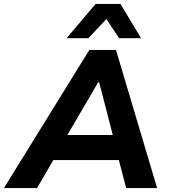

<svg xmlns="http://www.w3.org/2000/svg" viewBox="-59 -960 862 980"><path d="M-39 0 397 -705H533L743 0H585L535 -191L586 -143H174L240 -189L130 0ZM442 -540 267 -240 247 -271H555L525 -239L447 -540ZM281 -765 429 -940H556L661 -765H549L484 -863L392 -765Z"/></svg>

Font: Nunito Sans 9pt ExtraBold
Style: Italic
Weight: 800
Italic angle: -9°
Version: Version 3.101;gftools[0.9.27]